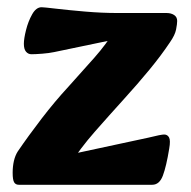

<svg xmlns="http://www.w3.org/2000/svg" viewBox="-20 -511 528 531"><path d="M32 0Q23 0 19 -7Q15 -14 15 -33Q15 -51 18.5 -66Q22 -81 29 -92Q59 -136 95.5 -183.5Q132 -231 169 -271Q207 -313 241 -351.5Q275 -390 297 -427L346 -412L130 -367Q116 -364 97 -362.5Q78 -361 67 -361Q58 -361 52 -368Q46 -375 46 -390Q46 -404 52 -428Q58 -452 69 -471.5Q80 -491 95 -491Q101 -491 135 -487Q169 -483 215.5 -479Q262 -475 306 -475H441Q453 -475 461.5 -469.5Q470 -464 470 -453Q470 -445 467 -429.5Q464 -414 450 -394Q426 -358 393.5 -318.5Q361 -279 321 -235Q282 -192 242 -146.5Q202 -101 170 -51L119 -72L389 -130Q409 -135 419.5 -137Q430 -139 434 -139Q443 -139 447.5 -131Q452 -123 448 -100Q440 -51 430.5 -25.5Q421 0 401 0Z"/></svg>

Font: Alkatra
Style: Regular
Weight: 400
Designer: Suman Bhandary
Version: Version 1.100;gftools[0.9.22]